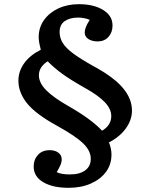

<svg xmlns="http://www.w3.org/2000/svg" viewBox="-20 -738 715 918"><path d="M308 160Q232 160 186.5 133Q141 106 141 58Q141 25 161.5 2.5Q182 -20 218 -20Q243 -20 259 -8Q275 4 275 24Q275 38 268 53.5Q261 69 251 85Q271 96 315 96Q361 96 387.5 76.5Q414 57 414 21Q414 -17 377.5 -52.5Q341 -88 252 -137Q150 -193 109 -244.5Q68 -296 68 -352Q68 -397 95.5 -435.5Q123 -474 175 -500Q171 -515 168 -531Q165 -547 165 -560Q165 -606 190 -641.5Q215 -677 258.5 -697.5Q302 -718 357 -718Q428 -718 473 -690.5Q518 -663 518 -616Q518 -583 498.5 -561.5Q479 -540 447 -540Q420 -540 402.5 -551.5Q385 -563 385 -583Q385 -593 390 -607Q395 -621 409 -643Q399 -648 383 -651Q367 -654 354 -654Q314 -654 289.5 -637Q265 -620 265 -585Q265 -557 280 -532.5Q295 -508 331 -481.5Q367 -455 430 -420Q524 -369 567.5 -317.5Q611 -266 611 -209Q611 -165 582 -124.5Q553 -84 501 -57Q513 -27 513 1Q513 48 487 83.5Q461 119 414.5 139.5Q368 160 308 160ZM468 -113Q512 -139 512 -183Q512 -217 481 -249.5Q450 -282 387 -317Q316 -357 276.5 -386Q237 -415 208 -445Q166 -418 166 -378Q166 -342 200.5 -307Q235 -272 305 -232Q416 -169 468 -113Z"/></svg>

Font: Literata 7pt Medium
Style: Regular
Weight: 500
Designer: Latin by Veronika Burian and Jose Scaglione. Greek by Irene Vlachou. Cyrillic by Vera Evstafieva.
Foundry: TypeTogether
Version: Version 3.002